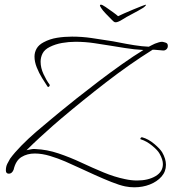

<svg xmlns="http://www.w3.org/2000/svg" viewBox="-20 -730 763 818"><path d="M602 -710Q602 -710 602 -708Q601 -706 596 -701.5Q591 -697 587 -695Q571 -685 544 -671Q517 -657 500 -646Q494 -642 486 -638.5Q478 -635 473 -635Q468 -635 464.5 -638Q461 -641 457 -645Q446 -656 431.5 -671Q417 -686 411 -696Q410 -698 407.5 -702Q405 -706 406 -708Q406 -710 410 -710Q414 -711 429.5 -700.5Q445 -690 461.5 -678Q478 -666 483 -661Q491 -665 509 -673Q527 -681 547.5 -689.5Q568 -698 583.5 -704Q599 -710 602 -710ZM552 68Q542 68 532.5 67Q523 66 513 64Q489 59 455 45.5Q421 32 384.5 15.5Q348 -1 314.5 -16.5Q281 -32 258 -42Q228 -55 193.5 -65.5Q159 -76 128 -76Q96 -76 71.5 -61Q47 -46 38 -7Q31 10 18 10Q5 10 5 -4Q5 -20 11 -32Q17 -44 23 -54Q42 -80 71.5 -110Q101 -140 133.5 -168Q166 -196 193.5 -218.5Q221 -241 235 -253Q264 -277 307.5 -311.5Q351 -346 401 -384Q451 -422 500.5 -457Q550 -492 591 -517Q552 -519 512 -525.5Q472 -532 453 -535Q422 -540 382.5 -546Q343 -552 302 -552Q273 -552 244.5 -547Q216 -542 192 -530Q170 -519 161.5 -502.5Q153 -486 153 -467Q153 -441 165.5 -414Q178 -387 191 -370Q192 -369 192 -367Q192 -363 188 -360.5Q184 -358 182 -362Q172 -377 159 -398Q146 -419 136.5 -443Q127 -467 127 -489Q127 -507 136 -523Q145 -539 166 -550Q192 -564 223 -569Q254 -574 287 -574Q329 -574 370 -568Q411 -562 442 -557Q458 -555 487.5 -549Q517 -543 551.5 -537.5Q586 -532 614 -531Q621 -535 627.5 -538Q634 -541 640 -544Q648 -547 656 -549.5Q664 -552 671 -552Q678 -551 686.5 -548Q695 -545 695 -535V-534Q695 -525 688.5 -519.5Q682 -514 674 -515L639 -518H630Q531 -456 431.5 -379Q332 -302 242 -226Q231 -217 206 -195Q181 -173 150.5 -145Q120 -117 93 -90Q104 -92 112.5 -94Q121 -96 131 -95Q180 -93 229 -76.5Q278 -60 326 -37.5Q374 -15 421 4.5Q468 24 512 33Q539 39 564 39Q611 39 642.5 20.5Q674 2 674 -31Q674 -50 660 -75Q652 -90 628 -109.5Q604 -129 581 -136Q578 -136 578 -139Q578 -141 580.5 -143.5Q583 -146 586 -145Q612 -138 637 -117Q662 -96 671 -81Q687 -53 687 -28Q687 1 668 22.5Q649 44 618.5 56Q588 68 552 68Z"/></svg>

Font: Waterfall
Style: Regular
Weight: 400
Designer: Robert E. Leuschke
Foundry: Robert E. Leuschke
Version: Version 1.010; ttfautohint (v1.8.3)